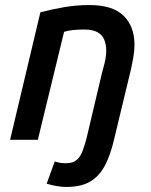

<svg xmlns="http://www.w3.org/2000/svg" viewBox="-20 -554 600 761"><path d="M243 187Q225 187 204.5 183.5Q184 180 165 174L197 86Q209 90 219 91.5Q229 93 241 93Q269 93 284 80Q299 67 307.5 44Q316 21 323 -6L383 -260Q389 -281 395 -305.5Q401 -330 401 -354Q401 -377 393.5 -396Q386 -415 367 -426Q348 -437 313 -437Q291 -437 270.5 -435Q250 -433 234 -428L130 0H20L140 -505Q184 -517 233.5 -525.5Q283 -534 334 -534Q427 -534 470 -491.5Q513 -449 513 -377Q513 -355 509 -330.5Q505 -306 499 -279L433 -5Q419 57 397 100Q375 143 338.5 165Q302 187 243 187Z"/></svg>

Font: Ubuntu Sans Mono Medium
Style: Italic
Weight: 500
Italic angle: -13.5°
Monospace: yes
Designer: Dalton Maag Ltd
Foundry: Dalton Maag Ltd
Version: Version 1.006